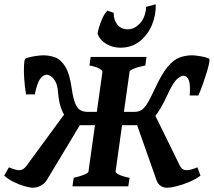

<svg xmlns="http://www.w3.org/2000/svg" viewBox="-52 -886 1016 913"><path d="M558.1 0H292.5L298.3 -40.5Q329.1 -47.4 348.4 -55.4Q367.7 -63.5 368.7 -70.3L435.1 -544.4Q436 -550.3 421.9 -559.1Q407.7 -567.9 373.5 -574.7L378.9 -615.2H644.5L639.2 -574.7Q605 -567.9 585 -559.8Q564.9 -551.8 564 -544.4L497.6 -70.3Q497.1 -64.5 513.4 -55.9Q529.8 -47.4 564 -40.5ZM891.6 -432.1H850.1Q854 -484.4 845.7 -505.1Q837.4 -525.9 818.8 -525.9Q809.6 -525.9 790.5 -510.3Q771.5 -494.6 745.1 -437Q710.9 -361.8 679.7 -326.2Q648.4 -290.5 594.7 -290.5H495.1L502.9 -354H585.4Q604.5 -354 618.4 -361.3Q632.3 -368.7 647.5 -392.6Q662.6 -416.5 685.1 -465.3Q717.3 -535.2 745.4 -568.6Q773.4 -602.1 801.8 -612.5Q830.1 -623 862.3 -623Q875 -623 900.9 -618.7Q926.8 -614.3 941.4 -607.9Q945.8 -606 942.9 -588.4Q939.9 -570.8 931.9 -544.2Q923.8 -517.6 913.3 -488Q902.8 -458.5 891.6 -432.1ZM113.3 -437H71.8Q65.9 -472.2 63.2 -510.7Q60.5 -549.3 62.3 -577.4Q64 -605.5 69.8 -607.9Q85 -614.7 112.3 -618.9Q139.6 -623 153.8 -623Q183.1 -623 210.2 -613Q237.3 -603 258.3 -569.3Q279.3 -535.6 289.1 -465.3Q295.9 -416.5 306.4 -392.8Q316.9 -369.1 331.3 -361.6Q345.7 -354 364.7 -354H446.3L437.5 -290.5H337.9Q292 -290.5 261.5 -328.6Q231 -366.7 224.6 -441.9Q221.7 -480.5 210.9 -499.3Q200.2 -518.1 188.7 -524.4Q177.2 -530.8 170.9 -530.8Q152.3 -530.8 138.2 -510Q124 -489.3 113.3 -437ZM901.4 -50.8Q877 -32.7 845.5 -19.8Q814 -6.8 786.1 0Q758.3 6.8 744.1 6.8Q705.1 6.8 691.9 -30.3L593.8 -308.6L677.7 -354L803.7 -97.2Q814 -76.7 835.9 -76.7Q854.5 -76.7 886.7 -90.3ZM-32.2 -50.8 -9.8 -90.3Q22.5 -76.7 39.6 -76.7Q58.6 -76.7 73.7 -97.2L262.2 -354L338.4 -308.6L170.9 -30.3Q160.2 -12.2 141.1 -2.7Q122.1 6.8 103 6.8Q91.8 6.8 67.1 0Q42.5 -6.8 15.1 -19.8Q-12.2 -32.7 -32.2 -50.8ZM643.1 -853.5 688.5 -865.7Q690.4 -815.4 670.7 -767.8Q650.9 -720.2 612.5 -689.7Q574.2 -659.2 520.5 -659.2Q483.9 -659.2 453.6 -677Q423.3 -694.8 412.1 -724.6Q412.1 -732.9 418.5 -754.9Q424.8 -776.9 435.5 -800.3Q446.3 -823.7 459 -835.4L488.8 -825.2Q487.8 -791.5 506.1 -769Q524.4 -746.6 555.7 -746.6Q586.4 -746.6 613 -774.4Q639.6 -802.2 643.1 -853.5Z"/></svg>

Font: Gentium Book Plus
Style: Bold Italic
Weight: 700
Italic angle: -8°
Designer: Victor Gaultney, Annie Olsen, Iska Routamaa, Becca Hirsbrunner
Foundry: SIL International
Version: Version 6.101